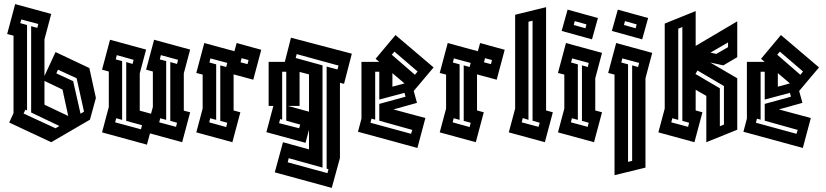

<svg xmlns="http://www.w3.org/2000/svg" viewBox="-20 -694 4032 937"><path d="M15 -528 54 -674 230 -626 197 -502V-323L251 -440L416 -362L448 -216L419 -110L328 -57L230 0L25 -96L46 -142V-520ZM112 -155 104 -159 95 -140 251 -68 270 -79 132 -145V-566L162 -558L167 -577L84 -599L79 -581L112 -572ZM337 -298 373 -139 390 -149 354 -312 263 -354 255 -336ZM197 -183 313 -128 285 -257 197 -299Z M478 -48 511 -172V-345L478 -354L517 -500L693 -452L662 -336V-154L717 -139L726 -172V-345L693 -354L732 -500L908 -452L877 -336V-154L908 -146L869 0L712 -43L697 12ZM596 -391 627 -382 632 -402 550 -425 545 -404 576 -396V-109L547 -117L542 -97L668 -63L673 -83L596 -104ZM811 -391 844 -382 849 -402 765 -425 760 -404 791 -396V-109L762 -117L757 -97L839 -75L844 -95L811 -104Z M938 -48 969 -164V-330L938 -338L977 -484L1124 -444L1135 -484L1175 -473V-474V-473L1255 -451L1216 -305L1120 -331V-155L1153 -146L1114 0ZM1154 -390 1188 -381 1193 -401 1159 -410ZM1035 -109 1006 -117 1001 -97 1084 -74 1089 -95 1055 -104V-375L1084 -367L1089 -387L1007 -409L1002 -389L1035 -380Z M1280 -49 1314 -177H1291V-392H1370L1400 -510L1697 -432L1659 -285L1639 -290V77L1599 223L1321 147L1361 0L1488 35V-61L1471 3ZM1554 124 1389 78 1384 98 1578 151 1583 132 1574 129V-369L1627 -355L1632 -374L1428 -430L1423 -411L1554 -375ZM1377 -105V-344H1357V-110L1347 -113L1342 -93L1440 -68L1445 -86ZM1385 -177 1488 -149V-331L1442 -343V-177Z M1727 -51 1744 -115V-392H1831L1813 -407L1910 -523L2096 -365L1999 -250L2015 -192L1900 -160L2056 -118L2017 28ZM1892 -427 2005 -329 2018 -345 1905 -442ZM1811 -110 1793 -115 1788 -95 1986 -41 1992 -60 1831 -105V-187L1959 -222L1954 -241L1831 -208V-344H1811ZM1895 -271 1954 -287 1895 -337Z M2126 -48 2157 -164V-330L2126 -338L2165 -484L2312 -444L2323 -484L2363 -473V-474V-473L2443 -451L2404 -305L2308 -331V-155L2341 -146L2302 0ZM2342 -390 2376 -381 2381 -401 2347 -410ZM2223 -109 2194 -117 2189 -97 2272 -74 2277 -95 2243 -104V-375L2272 -367L2277 -387L2195 -409L2190 -389L2223 -380Z M2463 -48 2494 -164V-622L2645 -659V-155L2678 -146L2639 0ZM2579 -593 2559 -588V-109L2531 -118L2526 -97L2608 -75L2614 -95L2579 -105Z M2703 -48 2734 -164V-330L2703 -338L2742 -484L2918 -436L2885 -312V-155L2918 -146L2879 0ZM2800 -109 2771 -117 2766 -97 2848 -75 2853 -95 2820 -104V-375L2849 -367L2853 -387L2772 -409L2767 -389L2800 -380ZM2869 -502 2721 -543 2750 -647 2898 -606ZM2780 -572 2837 -556 2842 -575 2785 -591Z M2948 -338 2987 -484 3163 -436 3130 -312V124L2979 161V-330ZM3065 91V-375L3094 -367L3099 -387L3017 -409L3012 -389L3045 -380V96ZM3114 -502 2966 -543 2995 -647 3143 -606ZM3025 -572 3082 -556 3087 -575 3030 -591Z M3193 -48 3224 -164V-579L3375 -640V-470L3578 -590V-415L3510 -375L3446 -389L3578 -312V-61L3427 0V-226L3375 -256V-155L3408 -146L3369 0ZM3290 -109 3261 -117 3256 -97 3338 -75 3343 -95 3310 -104V-562L3290 -554ZM3447 -437 3476 -431 3533 -464V-487ZM3374 -333 3493 -263V-78L3513 -86V-274L3384 -350Z M3608 -51 3625 -115V-392H3712L3694 -407L3791 -523L3977 -365L3880 -250L3896 -192L3781 -160L3937 -118L3898 28ZM3773 -427 3886 -329 3899 -345 3786 -442ZM3692 -110 3674 -115 3669 -95 3867 -41 3873 -60 3712 -105V-187L3840 -222L3835 -241L3712 -208V-344H3692ZM3776 -271 3835 -287 3776 -337Z"/></svg>

Font: Blaka Hollow
Style: Regular
Weight: 400
Designer: Mohamed Gaber
Foundry: Kief Type Foundry
Version: Version 1.003; ttfautohint (v1.8.4.7-5d5b)